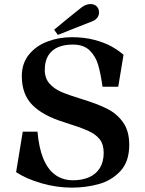

<svg xmlns="http://www.w3.org/2000/svg" viewBox="-20 -890 697 924"><path d="M57.5 -61.5 89.5 -256.5H160.5Q167 -178.5 188.5 -126.5Q210 -74.5 246 -48.5Q282 -22.5 331 -22.5Q376 -22.5 409.2 -37.2Q442.5 -52 460.8 -81.8Q479 -111.5 479 -154.5Q479 -195 460 -219.5Q441 -244 403 -261Q365 -278 289.5 -301.5Q187 -333 136 -384.5Q85 -436 85 -523.5Q85 -585 119.2 -627.2Q153.5 -669.5 208.5 -690.2Q263.5 -711 325 -711Q387 -711 436.5 -697.5Q486 -684 519.2 -665Q552.5 -646 574.5 -626L549 -472.5H473.5Q464.5 -536.5 452.2 -578.2Q440 -620 411 -647.8Q382 -675.5 330.5 -675.5Q289.5 -675.5 259.2 -662.8Q229 -650 212.2 -622.8Q195.5 -595.5 195.5 -553.5Q195.5 -513.5 218 -488Q240.5 -462.5 275.5 -447.5Q310.5 -432.5 371 -414Q446.5 -391 494 -367.5Q541.5 -344 571.8 -302Q602 -260 602 -193Q602 -112 559 -66.2Q516 -20.5 454.2 -3.8Q392.5 13 325.5 13Q253 13 180.5 -7.8Q108 -28.5 57.5 -61.5ZM372 -854Q381.5 -861.5 392.8 -866Q404 -870.5 415.5 -870.5Q434 -870.5 445.2 -859.5Q456.5 -848.5 456.5 -830Q456.5 -815.5 448 -804.5Q439.5 -793.5 425.5 -788Q368.5 -765.5 341 -754.8Q313.5 -744 258.5 -722L240.5 -747Q267 -769 308.2 -802.8Q349.5 -836.5 372 -854Z"/></svg>

Font: Didactic
Style: Regular
Weight: 400
Designer: Tyler Finck
Foundry: Etcetera Type Co
Version: Version 3.007;FEAKit 1.0